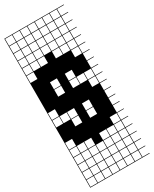

<svg xmlns="http://www.w3.org/2000/svg" viewBox="-267 -870 964 1200"><g transform="rotate(-30 214.5 -269.5)"><path d="M325 -803.6V-753.6H375V-803.6ZM325 -700H375V-750H325ZM271.4 -700H321.4V-750H271.4ZM217.9 -700H267.9V-750H217.9ZM164.3 -700H214.3V-750H164.3ZM110.7 -700H160.7V-750H110.7ZM57.1 -700H107.1V-750H57.1ZM3.6 -700H53.6V-750H3.6ZM325 -646.4H375V-696.4H325ZM271.4 -646.4H321.4V-696.4H271.4ZM217.9 -646.4H267.9V-696.4H217.9ZM164.3 -646.4H214.3V-696.4H164.3ZM110.7 -646.4H160.7V-696.4H110.7ZM57.1 -646.4H107.1V-696.4H57.1ZM3.6 -646.4H53.6V-696.4H3.6ZM325 -592.9H375V-642.9H325ZM271.4 -592.9H321.4V-642.9H271.4ZM217.9 -592.9H267.9V-642.9H217.9ZM164.3 -592.9H214.3V-642.9H164.3ZM110.7 -592.9H160.7V-642.9H110.7ZM57.1 -592.9H107.1V-642.9H57.1ZM3.6 -592.9H53.6V-642.9H3.6ZM3.6 -539.3H53.6V-589.3H3.6ZM217.9 -539.3H267.9V-589.3H217.9ZM271.4 -539.3H321.4V-589.3H271.4ZM110.7 -539.3H160.7V-589.3H110.7ZM325 -539.3H375V-589.3H325ZM57.1 -539.3H107.1V-589.3H57.1ZM3.6 -485.7H53.6V-535.7H3.6ZM325 -485.7H375V-535.7H325ZM110.7 -378.6H160.7V-428.6H110.7ZM217.9 -378.6H267.9V-428.6H217.9ZM110.7 -325H160.7V-375H110.7ZM325 -325H375V-375H325ZM271.4 -325H321.4V-375H271.4ZM217.9 -325H267.9V-375H217.9ZM325 -271.4H375V-321.4H325ZM3.6 -217.9H53.6V-267.9H3.6ZM57.1 -164.3H107.1V-214.3H57.1ZM217.9 -164.3H267.9V-214.3H217.9ZM3.6 -164.3H53.6V-214.3H3.6ZM110.7 -164.3H160.7V-214.3H110.7ZM217.9 -110.7H267.9V-160.7H217.9ZM110.7 -110.7H160.7V-160.7H110.7ZM325 -3.6H375V-53.6H325ZM3.6 -3.6H53.6V-53.6H3.6ZM110.7 50H160.7V0H110.7ZM271.4 50H321.4V0H271.4ZM3.6 50H53.6V0H3.6ZM57.1 50H107.1V0H57.1ZM217.9 50H267.9V0H217.9ZM325 50H375V0H325ZM57.1 103.6H107.1V53.6H57.1ZM110.7 103.6H160.7V53.6H110.7ZM3.6 103.6H53.6V53.6H3.6ZM325 103.6H375V53.6H325ZM164.3 103.6H214.3V53.6H164.3ZM271.4 103.6H321.4V53.6H271.4ZM217.9 103.6H267.9V53.6H217.9ZM110.7 210.7H160.7V160.7H110.7ZM325 210.7H375V160.7H325ZM164.3 210.7H214.3V160.7H164.3ZM271.4 210.7H321.4V160.7H271.4ZM217.9 210.7H267.9V160.7H217.9ZM3.6 210.7H53.6V160.7H3.6ZM57.1 210.7H107.1V160.7H57.1ZM110.7 264.3H160.7V214.3H110.7ZM325 264.3H375V214.3H325ZM164.3 264.3H214.3V214.3H164.3ZM271.4 264.3H321.4V214.3H271.4ZM3.6 264.3H53.6V214.3H3.6ZM217.9 264.3H267.9V214.3H217.9ZM57.1 264.3H107.1V214.3H57.1ZM271.4 -803.6V-753.6H321.4V-803.6ZM217.9 -803.6V-753.6H267.9V-803.6ZM164.3 -803.6V-753.6H214.3V-803.6ZM110.7 -803.6V-753.6H160.7V-803.6ZM57.1 -803.6V-753.6H107.1V-803.6ZM3.6 -803.6V-753.6H53.6V-803.6ZM0 107.1V-807.1H428.6V-803.6H378.6V-753.6H428.6V-750H378.6V-700H428.6V-696.4H378.6V-646.4H428.6V-642.9H378.6V-592.9H428.6V-589.3H378.6V-539.3H428.6V-535.7H378.6V-485.7H428.6V-482.1H378.6V-432.1H428.6V-428.6H378.6V-378.6H428.6V-375H378.6V-325H428.6V-321.4H378.6V-271.4H428.6V-267.9H378.6V-217.9H428.6V-214.3H378.6V-164.3H428.6V-160.7H378.6V-110.7H428.6V-107.1H378.6V-57.1H428.6V-53.6H378.6V-3.6H428.6V0H378.6V50H428.6V53.6H378.6V103.6H428.6V107.1H378.6V157.1H428.6V160.7H378.6V210.7H428.6V214.3H378.6V264.3H428.6V267.9H0V107.1H3.6V157.1H53.6V107.1ZM107.1 157.1V107.1H57.1V157.1ZM160.7 157.1V107.1H110.7V157.1ZM214.3 157.1V107.1H164.3V157.1ZM267.9 157.1V107.1H217.9V157.1ZM321.4 157.1V107.1H271.4V157.1ZM375 157.1V107.1H325V157.1Z"/></g></svg>

Font: Jersey 10 Charted
Style: Regular
Weight: 400
Designer: Sarah Cadigan-Fried
Version: Version 1.000; ttfautohint (v1.8.4.7-5d5b)